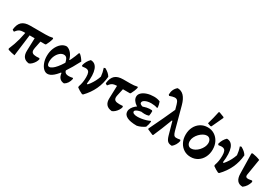

<svg xmlns="http://www.w3.org/2000/svg" viewBox="53 -1716 3894 2705"><g transform="rotate(30 2000.0 -363.5)"><path d="M25.3 -274.5 3.2 -287.5 1.3 -294.5Q10.8 -381.8 55.2 -421.4Q99.6 -461 186.7 -461H436.5Q503.1 -461 548.7 -473L558.9 -462.3Q551.1 -429.8 539.7 -401.5Q528.4 -373.1 513.5 -346.4L503.1 -338.5H183.5Q139.1 -338.5 113.3 -333.9Q87.5 -329.3 70.5 -315.8Q53.4 -302.3 32.3 -274.5ZM203.5 11.2Q175.3 6.5 148.2 0.2Q121 -6.1 93.3 -15.2L86.1 -31.5Q168.8 -220.7 189.2 -424.5L258.2 -418.9ZM436.4 9.9Q378.2 5 349.7 -30.9Q321.3 -66.7 323.4 -131.8L332.4 -417.8H440.4L400.3 -220.9Q392.5 -182.1 401.8 -159.9Q411.1 -137.7 441.8 -130.9Q472.5 -124.1 527.3 -129.6L536 -117.2Q531.4 -91.3 515.8 -65Q500.2 -38.8 479.3 -18.7Q458.4 1.3 436.4 9.9Z M734.9 6.4Q698.8 6.4 668.8 -22.9Q638.7 -52.1 620.5 -101.5Q602.3 -150.9 602.3 -209.6Q602.3 -280.4 626.8 -338.2Q651.2 -395.9 691.9 -430.8Q732.6 -465.7 781.6 -465.7Q825 -454.9 857.4 -415.5Q889.9 -376.2 904 -319.1L966.5 -319.6L886.3 -212.3Q875.2 -279.8 858.5 -312.5Q841.8 -345.2 804.9 -345.2Q771.1 -345.2 740.2 -318.7Q709.3 -292.1 690.2 -249.4Q671.2 -206.6 671.2 -157.8Q671.2 -91.2 709 -91.2Q730.4 -91.2 757.5 -110.9Q784.6 -130.5 814 -166Q843.4 -201.5 872.7 -248.8Q902 -296 928.4 -352.2Q954.8 -408.3 975.5 -468L988.9 -471.7Q1010.8 -454.1 1028.4 -432.8Q1046.1 -411.6 1063.1 -382.9Q994.6 -251.1 936.1 -164.6Q877.6 -78.2 827.9 -35.9Q778.2 6.4 734.9 6.4ZM1005.4 5.7Q960 3.7 933.9 -23.7Q907.7 -51.2 902.2 -102.9L879.6 -114L936.5 -219.4L935.5 -191.2Q933.5 -140.3 967.3 -124.4Q1001.1 -108.5 1075.7 -124.4L1083.3 -112.8Q1066 -28.3 1005.4 5.7Z M1300.5 9.5Q1275.1 -2.2 1253 -15.4Q1230.9 -28.5 1207.7 -45.6L1206.3 -63.2Q1280.3 -116.9 1330.5 -185.3Q1380.7 -253.6 1408.5 -336.5Q1406.2 -366.4 1399.1 -399.6Q1392 -432.9 1380.8 -465.2L1404 -472.5Q1439.6 -452.3 1462.1 -432.5Q1484.5 -412.7 1499.4 -387.4Q1490.2 -274.5 1444.4 -176.1Q1398.6 -77.6 1316.7 6.5ZM1206.3 -63.2Q1220.6 -104 1226.9 -142.3Q1233.1 -180.7 1233.1 -227Q1233.1 -274.6 1222.1 -299.7Q1211 -324.8 1184.7 -331.3Q1158.5 -337.8 1111.3 -328.6L1098.8 -342.6Q1107.6 -379.8 1125.6 -411.7Q1143.5 -443.6 1169.8 -467.9Q1208.6 -467.9 1235.4 -447.4Q1262.2 -426.8 1276.9 -386.8Q1291.5 -346.8 1294.2 -288.1Q1296.9 -229.3 1286.5 -152.5L1330.2 -139.5Z M1783.3 7.3Q1721.5 2.3 1691.4 -33.1Q1661.2 -68.5 1663.9 -134.1L1672.9 -421H1784.3L1740.7 -223.6Q1732.3 -183.8 1743 -161.9Q1753.6 -140 1787.5 -134Q1821.4 -128 1881.5 -133.4L1889.1 -119.9Q1884.5 -94 1868.2 -68Q1851.9 -42 1829.6 -21.6Q1807.2 -1.3 1783.3 7.3ZM1539.3 -274.5 1517.2 -287.5 1515.3 -294.5Q1524.8 -381.8 1569.2 -421.4Q1613.6 -461 1700.7 -461H1813.7Q1880.2 -461 1925.8 -473L1936.1 -462.3Q1928.3 -429.8 1916.9 -401.5Q1905.5 -373.1 1890.6 -346.4L1880.3 -338.5H1697.5Q1653.1 -338.5 1627.3 -333.9Q1601.5 -329.3 1584.5 -315.8Q1567.4 -302.3 1546.3 -274.5Z M2190.6 9.7Q2084 9.7 2029.6 -18.5Q1975.1 -46.8 1975.1 -99.2Q1975.1 -129.4 1992 -158.1Q2009 -186.7 2038.3 -211.7Q2067.5 -236.7 2105.3 -254.5Q2143.1 -272.4 2184.8 -281.3Q2226.5 -290.1 2268.1 -286.6L2278 -277.8Q2278.9 -259.1 2277.6 -239.7Q2276.3 -220.4 2271.3 -199.8Q2228.4 -201.7 2189.4 -198.5Q2150.4 -195.4 2119.9 -187.8Q2089.3 -180.3 2071.6 -168.9Q2053.8 -157.5 2053.8 -143.5Q2053.8 -125 2075.9 -114.7Q2098.1 -104.4 2134.5 -104.4Q2164.5 -104.4 2198.5 -109.8Q2232.5 -115.1 2266.6 -124.8Q2300.6 -134.6 2328.3 -148.5L2337.6 -141.8Q2335.7 -118.2 2329.6 -94Q2323.4 -69.7 2313.6 -44.7Q2286.1 -25.5 2254.8 -11.1Q2223.5 3.3 2190.6 9.7ZM2201.1 -188.8Q2159.2 -188.8 2119.6 -201.4Q2080 -213.9 2048.4 -235.1Q2016.8 -256.3 1998 -284.3Q1979.2 -312.4 1979.2 -342.4Q1979.2 -379 2009 -407.3Q2038.8 -435.6 2089.1 -451.8Q2139.4 -468 2200.2 -468Q2227.1 -468 2252 -463.3Q2277 -458.6 2299.8 -448.1Q2307.9 -425.9 2313.1 -403.8Q2318.4 -381.8 2320.7 -358.6L2311.3 -351.6Q2268.4 -367 2211.5 -367Q2175.2 -367 2145 -358.7Q2114.9 -350.3 2097.4 -336Q2079.9 -321.6 2079.9 -301.7Q2079.9 -281.5 2114 -268.9Q2148.1 -256.2 2207.1 -254.6L2271.3 -199.8Q2254.2 -193.8 2237.1 -191.3Q2220 -188.8 2201.1 -188.8Z M2760.8 7.5Q2713.3 7.5 2689.3 -15.2Q2665.4 -37.9 2648.8 -98.1L2528.1 -532Q2517.1 -571.4 2500.4 -588.2Q2483.8 -605.1 2454.5 -602.8Q2425.3 -600.5 2375.6 -582.7L2362.7 -597.1Q2364.3 -687.4 2427.1 -737.5Q2488.5 -737.5 2530.6 -693.1Q2572.8 -648.6 2596.8 -559.7L2695.5 -193.9Q2706.1 -156.5 2718.1 -139.3Q2730 -122 2753.4 -120.3Q2776.8 -118.7 2819.7 -127.4L2830.9 -112.8Q2823.7 -76.1 2805.5 -45.3Q2787.2 -14.4 2760.8 7.5ZM2446.5 10.5 2357.4 -27.8 2353.8 -38.5Q2412.8 -159.3 2462.5 -265.5Q2512.1 -371.6 2556 -470.1L2626.3 -301.6H2583.2Q2549.7 -212.3 2518.5 -136.1Q2487.2 -59.9 2457.7 7.4Z M3066.2 12Q3003.8 12 2955 -18.6Q2906.2 -49.3 2878.3 -103.2Q2850.3 -157.2 2850.3 -226.8Q2850.3 -297.8 2878.7 -353.1Q2907.2 -408.5 2957.5 -440.3Q3007.8 -472.1 3071.9 -472.1Q3134.4 -472.1 3182.6 -441.5Q3230.9 -410.9 3258.9 -357.4Q3286.9 -303.9 3286.9 -233.3Q3286.9 -163.3 3258.4 -107.7Q3230 -52.1 3180.4 -20Q3130.8 12 3066.2 12ZM3014.7 -94.5Q3044.3 -94.5 3075 -111.2Q3105.6 -127.9 3131.2 -155.3Q3156.9 -182.7 3172.7 -216Q3188.6 -249.2 3188.6 -281.4Q3188.6 -318.9 3169.7 -342Q3150.9 -365.2 3119.3 -365.2Q3090.7 -365.2 3060.4 -348.3Q3030 -331.3 3004.1 -304.2Q2978.2 -277 2962.1 -244Q2945.9 -211 2945.9 -178.8Q2945.9 -140.3 2964.8 -117.4Q2983.6 -94.5 3014.7 -94.5ZM3091.9 -504.7 3043.7 -522.3Q3058.7 -575 3071.9 -627.4Q3085.1 -679.8 3096.1 -733.5L3107.4 -738.6L3188.8 -707.7L3194.1 -695.4L3107.2 -508.5Z M3514.5 9.5Q3489.1 -2.2 3467 -15.4Q3444.9 -28.5 3421.7 -45.6L3420.3 -63.2Q3494.3 -116.9 3544.5 -185.3Q3594.7 -253.6 3622.5 -336.5Q3620.2 -366.4 3613.1 -399.6Q3606 -432.9 3594.8 -465.2L3618 -472.5Q3653.6 -452.3 3676.1 -432.5Q3698.5 -412.7 3713.4 -387.4Q3704.2 -274.5 3658.4 -176.1Q3612.6 -77.6 3530.7 6.5ZM3420.3 -63.2Q3434.6 -104 3440.9 -142.3Q3447.1 -180.7 3447.1 -227Q3447.1 -274.6 3436.1 -299.7Q3425 -324.8 3398.7 -331.3Q3372.5 -337.8 3325.3 -328.6L3312.8 -342.6Q3321.6 -379.8 3339.6 -411.7Q3357.5 -443.6 3383.8 -467.9Q3422.6 -467.9 3449.4 -447.4Q3476.2 -426.8 3490.9 -386.8Q3505.5 -346.8 3508.2 -288.1Q3510.9 -229.3 3500.5 -152.5L3544.2 -139.5Z M3912 9.1Q3796.1 9.1 3792.8 -133.2L3786.1 -460.1L3800.5 -469.7Q3833.9 -464.7 3865.2 -456.6Q3896.5 -448.5 3926.9 -435.7L3883.9 -171.9Q3878.9 -136.8 3902.4 -129Q3925.8 -121.3 3985.6 -134.6L3995.6 -119.4Q3978.3 -40.5 3912 9.1Z"/></g></svg>

Font: Alegreya
Style: Regular
Weight: 400
Designer: Juan Pablo del Peral
Foundry: Huerta Tipografica
Version: Version 2.009